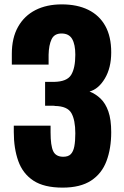

<svg xmlns="http://www.w3.org/2000/svg" viewBox="-20 -842 566 877"><path d="M266 15Q181 15 132.5 -17Q84 -49 63.5 -106.5Q43 -164 43 -239V-268H211Q211 -266 211 -256Q211 -246 211 -237Q211 -177 223 -151.5Q235 -126 269 -126Q292 -126 303.5 -138Q315 -150 319.5 -173.5Q324 -197 324 -233Q324 -294 306 -325.5Q288 -357 231 -358Q230 -359 222.5 -359Q215 -359 205 -359Q195 -359 186 -359V-468Q193 -468 200 -468Q207 -468 214 -468Q221 -468 227 -468Q286 -469 305 -500Q324 -531 324 -592Q324 -639 309.5 -664Q295 -689 261 -689Q228 -689 215.5 -662.5Q203 -636 202 -592Q202 -590 202 -575.5Q202 -561 202 -547H34V-596Q34 -669 62.5 -719.5Q91 -770 142 -796Q193 -822 262 -822Q333 -822 383.5 -797Q434 -772 461 -723.5Q488 -675 488 -603Q488 -532 459 -483.5Q430 -435 389 -424Q417 -413 439.5 -391.5Q462 -370 475 -333Q488 -296 488 -238Q488 -164 466.5 -106.5Q445 -49 396 -17Q347 15 266 15Z"/></svg>

Font: Oswald
Style: Bold
Weight: 700
Designer: Vernon Adams
Foundry: Vernon Adams
Version: Version 4.103;gftools[0.9.33.dev8+g029e19f]